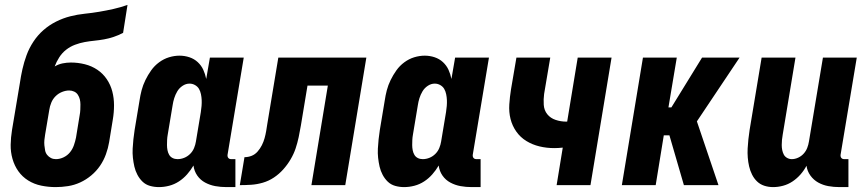

<svg xmlns="http://www.w3.org/2000/svg" viewBox="-20 -755 3540 783"><path d="M207 8Q177 8 148 2Q119 -4 95 -19Q71 -34 55 -56.5Q39 -79 31 -107Q23 -135 23.5 -164.5Q24 -194 29 -225L61 -416Q65 -444 71.5 -473Q78 -502 88.5 -530.5Q99 -559 116.5 -585.5Q134 -612 157.5 -632.5Q181 -653 209 -667Q237 -681 266.5 -688.5Q296 -696 325.5 -699Q355 -702 384.5 -707Q414 -712 443 -718.5Q472 -725 500 -735L482 -621Q463 -611 443.5 -604.5Q424 -598 404.5 -594.5Q385 -591 365 -589Q345 -587 325.5 -583.5Q306 -580 286 -572.5Q266 -565 249.5 -552Q233 -539 221.5 -521Q210 -503 203 -484Q218 -493 235 -496.5Q252 -500 269 -500Q298 -500 326 -493Q354 -486 377 -470.5Q400 -455 415.5 -432Q431 -409 438 -382Q445 -355 445 -325.5Q445 -296 440 -267L425 -175Q421 -151 412 -126Q403 -101 388 -79Q373 -57 352 -39.5Q331 -22 307 -11Q283 0 257.5 4Q232 8 207 8ZM208 -106Q224 -106 239.5 -113.5Q255 -121 265.5 -134Q276 -147 281.5 -163Q287 -179 290 -194L305 -286Q307 -296 307.5 -307Q308 -318 308 -329Q308 -340 305.5 -350Q303 -360 297.5 -368.5Q292 -377 282.5 -381.5Q273 -386 262 -386Q248 -386 233 -380Q218 -374 206.5 -362.5Q195 -351 189 -336Q183 -321 181 -307L164 -206Q162 -195 161 -184Q160 -173 161 -162.5Q162 -152 164 -141.5Q166 -131 172.5 -123Q179 -115 188 -110.5Q197 -106 208 -106Z M628 8Q609 8 591.5 3Q574 -2 561.5 -14Q549 -26 540.5 -42Q532 -58 528 -75.5Q524 -93 522 -111.5Q520 -130 521 -149Q522 -168 524 -187Q526 -206 529 -225L549 -345Q552 -366 557.5 -387Q563 -408 573 -428.5Q583 -449 596.5 -468Q610 -487 629 -501Q648 -515 669.5 -521.5Q691 -528 712 -528Q733 -528 752.5 -521.5Q772 -515 786.5 -501.5Q801 -488 809 -470.5Q817 -453 821 -433L836 -520H974L908 -124Q907 -116 911 -111Q915 -106 923 -106H940V8H904Q880 8 858 4Q836 0 816.5 -10.5Q797 -21 784.5 -39Q772 -57 769 -80Q758 -61 743 -44Q728 -27 709.5 -15Q691 -3 670 2.5Q649 8 628 8ZM704 -106Q718 -106 731.5 -111.5Q745 -117 755.5 -127.5Q766 -138 771.5 -151.5Q777 -165 779 -178L799 -298Q801 -311 802 -323Q803 -335 802.5 -347Q802 -359 799.5 -371Q797 -383 791.5 -392.5Q786 -402 775.5 -408Q765 -414 753 -414Q738 -414 724.5 -405Q711 -396 703 -382.5Q695 -369 690.5 -354.5Q686 -340 684 -326L664 -206Q662 -195 661.5 -184.5Q661 -174 661 -163.5Q661 -153 663 -142.5Q665 -132 670 -123.5Q675 -115 684 -110.5Q693 -106 704 -106Z M958 0 977 -114Q992 -114 1006 -119.5Q1020 -125 1030.5 -137Q1041 -149 1048 -163Q1055 -177 1059 -191.5Q1063 -206 1065.5 -220.5Q1068 -235 1070 -249L1115 -520H1474L1388 0H1250L1317 -406H1234L1207 -243Q1203 -219 1198 -195.5Q1193 -172 1185.5 -149.5Q1178 -127 1165 -105Q1152 -83 1135 -64Q1118 -45 1097 -31Q1076 -17 1052 -10Q1028 -3 1004.5 -1.5Q981 0 958 0Z M1628 8Q1609 8 1591.5 3Q1574 -2 1561.5 -14Q1549 -26 1540.5 -42Q1532 -58 1528 -75.5Q1524 -93 1522 -111.5Q1520 -130 1521 -149Q1522 -168 1524 -187Q1526 -206 1529 -225L1549 -345Q1552 -366 1557.5 -387Q1563 -408 1573 -428.5Q1583 -449 1596.5 -468Q1610 -487 1629 -501Q1648 -515 1669.5 -521.5Q1691 -528 1712 -528Q1733 -528 1752.5 -521.5Q1772 -515 1786.5 -501.5Q1801 -488 1809 -470.5Q1817 -453 1821 -433L1836 -520H1974L1908 -124Q1907 -116 1911 -111Q1915 -106 1923 -106H1940V8H1904Q1880 8 1858 4Q1836 0 1816.5 -10.5Q1797 -21 1784.5 -39Q1772 -57 1769 -80Q1758 -61 1743 -44Q1728 -27 1709.5 -15Q1691 -3 1670 2.5Q1649 8 1628 8ZM1704 -106Q1718 -106 1731.5 -111.5Q1745 -117 1755.5 -127.5Q1766 -138 1771.5 -151.5Q1777 -165 1779 -178L1799 -298Q1801 -311 1802 -323Q1803 -335 1802.5 -347Q1802 -359 1799.5 -371Q1797 -383 1791.5 -392.5Q1786 -402 1775.5 -408Q1765 -414 1753 -414Q1738 -414 1724.5 -405Q1711 -396 1703 -382.5Q1695 -369 1690.5 -354.5Q1686 -340 1684 -326L1664 -206Q1662 -195 1661.5 -184.5Q1661 -174 1661 -163.5Q1661 -153 1663 -142.5Q1665 -132 1670 -123.5Q1675 -115 1684 -110.5Q1693 -106 1704 -106Z M2250 0 2275 -153Q2266 -152 2257 -151.5Q2248 -151 2240 -151Q2209 -151 2180 -158Q2151 -165 2126.5 -180Q2102 -195 2085.5 -218.5Q2069 -242 2062 -270Q2055 -298 2057 -329Q2059 -360 2064 -391L2086 -520H2224L2199 -372Q2196 -350 2197.5 -327.5Q2199 -305 2212 -289Q2225 -273 2246 -266Q2267 -259 2289 -259H2293L2336 -520H2474L2388 0Z M2516 0 2602 -520H2740L2706 -317H2718L2843 -520H2996L2822 -260L2910 0H2769L2710 -203H2687L2654 0Z M3133 8Q3114 8 3097 2.5Q3080 -3 3067.5 -15Q3055 -27 3047 -43Q3039 -59 3035 -76.5Q3031 -94 3029.5 -112.5Q3028 -131 3029 -149.5Q3030 -168 3032 -187Q3034 -206 3037 -225L3086 -520H3224L3172 -206Q3170 -195 3169 -184.5Q3168 -174 3168 -163.5Q3168 -153 3170 -143Q3172 -133 3176.5 -124.5Q3181 -116 3190 -111Q3199 -106 3209 -106Q3222 -106 3235 -112Q3248 -118 3257.5 -128.5Q3267 -139 3272 -152Q3277 -165 3279 -178L3336 -520H3474L3408 -124Q3407 -116 3411 -111Q3415 -106 3423 -106H3440V8H3404Q3380 8 3358 4Q3336 0 3317 -10.5Q3298 -21 3285 -39Q3272 -57 3269 -79Q3259 -60 3244.5 -43.5Q3230 -27 3212 -15Q3194 -3 3173.5 2.5Q3153 8 3133 8Z"/></svg>

Font: Iosevka Curly Heavy
Style: Italic
Weight: 900
Italic angle: -9°
Monospace: yes
Designer: Belleve Invis
Foundry: Belleve Invis
Version: Version 22.1.2; ttfautohint (v1.8.4)